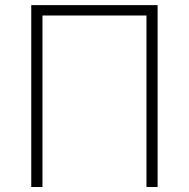

<svg xmlns="http://www.w3.org/2000/svg" viewBox="-20 -748 755 768"><path d="M610.4 -727.5V0H565.9V-686H149.9V0H105V-727.5Z"/></svg>

Font: Inter Extra Light
Style: Regular
Weight: 200
Designer: Rasmus Andersson
Foundry: rsms
Version: Version 4.000;git-3c8e0fc